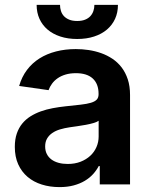

<svg xmlns="http://www.w3.org/2000/svg" viewBox="-20 -753 615 784"><path d="M223 11Q183.9 11 150.6 0.5Q117.2 -9.9 92.7 -30.7Q68.2 -51.5 54.3 -82.2Q40.5 -112.9 40.5 -153.1Q40.5 -183.9 48.5 -207.4Q56.5 -230.8 70.7 -248.2Q84.9 -265.6 104.4 -277.9Q123.9 -290.1 146.8 -298.3Q169.7 -306.5 195.5 -311.3Q221.2 -316.1 247.5 -318.9Q283.7 -322.8 309.3 -325.6Q334.9 -328.5 351 -333.3Q367.2 -338.1 374.8 -346.1Q382.5 -354 382.5 -367.9V-370Q382.5 -410.5 358.8 -432.4Q335.2 -454.2 290.1 -454.2Q266.7 -454.2 248 -448.7Q229.4 -443.2 215.6 -433.6Q201.7 -424 192.5 -411.4Q183.2 -398.8 178.3 -384.9L58.2 -402Q68.9 -439.3 90.2 -467.5Q111.5 -495.7 141.5 -514.6Q171.5 -533.4 209 -543Q246.4 -552.6 289.4 -552.6Q315.3 -552.6 342 -548.7Q368.6 -544.7 393.1 -536Q417.6 -527.3 439.1 -513Q460.6 -498.6 476.6 -477.8Q492.5 -457 501.8 -429Q511 -400.9 511 -365.1V0H387.4V-74.9H383.2Q374.3 -57.9 360.3 -42.3Q346.2 -26.6 326.3 -14.7Q306.5 -2.8 280.7 4.1Q255 11 223 11ZM461.6 -733Q461.6 -701.7 449.9 -676.1Q438.2 -650.6 416.7 -632.3Q395.2 -614 364.3 -603.9Q333.5 -593.8 295.1 -593.8Q257.1 -593.8 226.4 -603.9Q195.7 -614 174.2 -632.3Q152.7 -650.6 141.2 -676.1Q129.6 -701.7 129.6 -733H225.1Q225.1 -720.2 228.9 -708.3Q232.6 -696.4 240.9 -687.3Q249.3 -678.3 262.6 -672.8Q275.9 -667.3 295.1 -667.3Q313.9 -667.3 327.2 -672.6Q340.6 -677.9 348.9 -687Q357.2 -696 361.3 -707.9Q365.4 -719.8 365.4 -733ZM256.4 -83.5Q285.5 -83.5 308.8 -92.5Q332 -101.6 348.5 -116.8Q365.1 -132.1 373.9 -152.5Q382.8 -172.9 382.8 -195.7V-259.9Q376.4 -255 362 -250.7Q347.7 -246.4 330.3 -243.3Q312.9 -240.1 295.3 -237.6Q277.7 -235.1 264.9 -233.3Q243.3 -230.1 225 -224.6Q206.7 -219.1 193.2 -209.7Q179.7 -200.3 172.1 -187Q164.4 -173.7 164.4 -155.2Q164.4 -137.4 171.2 -124.1Q177.9 -110.8 190.2 -101.7Q202.4 -92.7 219.3 -88.1Q236.2 -83.5 256.4 -83.5Z"/></svg>

Font: Interop SemBd
Style: Regular
Weight: 600
Designer: Rasmus Andersson, Google, Jang Haemin
Foundry: jhaemin
Version: Version 1.008